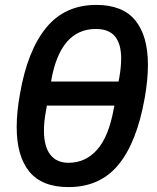

<svg xmlns="http://www.w3.org/2000/svg" viewBox="-20 -749 640 782"><path d="M48 -231Q48 -293.5 61.5 -367.5Q92 -543 168 -636Q244 -729 372.5 -729Q479.5 -729 531 -666Q582.5 -603 582.5 -484.5Q582.5 -424.5 569.5 -350.5Q537.5 -169.5 462.5 -78.2Q387.5 13 259 13Q151 13 99.5 -50Q48 -113 48 -231ZM443.5 -307.5 446 -319H171L167 -296.5Q159 -253.5 159 -217.5Q159 -152.5 184.8 -119.2Q210.5 -86 259 -86Q329 -86 376.2 -140Q423.5 -194 443.5 -307.5ZM463 -417 466 -433.5Q473.5 -476.5 473.5 -510.5Q473.5 -570 448.5 -600.5Q423.5 -631 370.5 -631Q226.5 -631 189 -423.5L188 -417Z"/></svg>

Font: JuliaMono BoldItalic
Style: Regular
Weight: 700
Italic angle: -9°
Monospace: yes
Designer: cormullion
Foundry: corm
Version: Version 0.049; ttfautohint (v1.8.4)